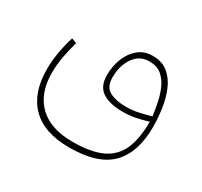

<svg xmlns="http://www.w3.org/2000/svg" viewBox="-118 -480 898 853"><g transform="rotate(30 331.5 -53.5)"><path d="M321.8 215.8Q193.8 215.8 128.4 150.6Q63 85.4 63 -37.1Q63 -78.6 70.6 -123Q78.1 -167.5 91.8 -210.9L117.7 -201.2Q106 -160.6 98.1 -118.2Q90.3 -75.7 90.3 -34.2Q90.3 71.8 150.1 129.2Q210 186.5 321.8 186.5Q417.5 186.5 472.9 159.9Q528.3 133.3 552 78.1Q575.7 22.9 575.7 -62.5Q545.4 -53.2 514.9 -46.9Q484.4 -40.5 447.3 -40.5Q380.9 -40.5 344 -65.2Q307.1 -89.8 307.1 -147.9Q307.1 -191.9 322.5 -231.9Q337.9 -272 367.9 -297.4Q397.9 -322.8 441.9 -322.8Q490.2 -322.8 521.2 -297.1Q552.2 -271.5 569.3 -230.2Q586.4 -189 593.3 -141.1Q600.1 -93.3 600.1 -48.8Q600.1 81.1 534.7 148.4Q469.2 215.8 321.8 215.8ZM450.7 -66.9Q483.4 -66.9 514.6 -74Q545.9 -81.1 574.2 -88.9Q570.3 -119.1 563.2 -154.5Q556.2 -189.9 542.2 -221.7Q528.3 -253.4 504.2 -273.7Q480 -293.9 441.9 -293.9Q405.3 -293.9 381.1 -273.2Q356.9 -252.4 345.2 -220Q333.5 -187.5 333.5 -151.4Q333.5 -100.6 366.9 -83.7Q400.4 -66.9 450.7 -66.9Z"/></g></svg>

Font: Vazirmatn UI NL Thin
Style: Regular
Weight: 100
Designer: Saber Rastikerdar
Foundry: Saber Rastikerdar
Version: Version 33.003